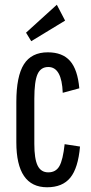

<svg xmlns="http://www.w3.org/2000/svg" viewBox="-20 -776 386 811"><path d="M179 15Q49 15 49 -175V-345Q49 -454 81 -504.5Q113 -555 182 -555Q244 -555 276 -518.5Q308 -482 315 -403L245 -384Q241 -493 184 -493Q152 -493 138.5 -462.5Q125 -432 125 -359V-168Q125 -105 139 -76.5Q153 -48 184 -48Q216 -48 231 -74.5Q246 -101 253 -167L318 -157Q310 -66 277 -25.5Q244 15 179 15ZM90 -638 220 -756 255 -689 112 -602Z"/></svg>

Font: Pathway Gothic One
Style: Regular
Weight: 400
Version: Version 1.003; ttfautohint (v1.8.4.7-5d5b);gftools[0.9.26]